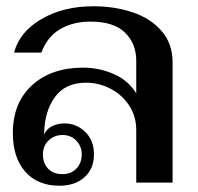

<svg xmlns="http://www.w3.org/2000/svg" viewBox="-20 -583 631 613"><path d="M21 -158Q21 -255 82.5 -311Q144 -367 245 -367Q297 -367 343.5 -346.5Q390 -326 415 -285V-389Q415 -444 379 -479Q343 -514 269 -514Q213 -514 172 -490Q131 -466 112 -415H25Q42 -481 112 -522Q182 -563 278 -563Q345 -563 402.5 -544Q460 -525 495.5 -484.5Q531 -444 531 -384V0H415V-167Q415 -213 391.5 -247.5Q368 -282 331.5 -300.5Q295 -319 255 -319Q188 -319 154.5 -272Q121 -225 121 -153Q128 -171 146 -180Q164 -189 185 -189Q224 -189 252 -162Q280 -135 280 -90Q280 -44 249.5 -17Q219 10 170 10Q100 10 60.5 -35Q21 -80 21 -158ZM241 -90Q241 -116 223.5 -134Q206 -152 180 -152Q153 -152 135 -134.5Q117 -117 117 -90Q117 -62 133.5 -44.5Q150 -27 180 -27Q207 -27 224 -45Q241 -63 241 -90Z"/></svg>

Font: Taviraj Medium
Style: Regular
Weight: 500
Designer: Katatrad Team
Foundry: CadsonDemak
Version: Version 1.030